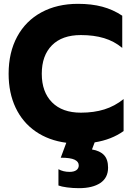

<svg xmlns="http://www.w3.org/2000/svg" viewBox="-20 -734 690 1002"><path d="M474 9 460 46Q502 53 523 75.5Q544 98 544 141Q544 194 503.5 221Q463 248 392 248Q360 248 330 244Q300 240 285 234V149Q310 163 343 163Q366 163 378.5 154Q391 145 391 129Q391 110 369.5 99.5Q348 89 297 89L326 11Q234 -1 166 -48Q98 -95 61.5 -172Q25 -249 25 -349Q25 -460 69.5 -542.5Q114 -625 196 -669.5Q278 -714 387 -714Q458 -714 514 -699Q570 -684 618 -652V-484Q576 -519 523 -535Q470 -551 402 -551Q304 -551 251 -497.5Q198 -444 198 -349Q198 -254 251.5 -200Q305 -146 402 -146Q470 -146 524.5 -163Q579 -180 625 -217V-50Q562 -5 474 9Z"/></svg>

Font: Readiness
Style: Bold
Weight: 700
Designer: Katatrad Team
Foundry: CadsonDemak
Version: Version 1.00;January 16, 2020;FontCreator 12.0.0.2550 64-bit